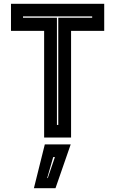

<svg xmlns="http://www.w3.org/2000/svg" viewBox="-20 -720 603 1005"><path d="M211 0V-558.5H37.5V-700H525.5V-558.5H352V0ZM278 -66H285V-627H462.5V-634H100.5V-627H278ZM157.5 265 214.5 36H350L270.5 265ZM227 212H230L267.5 102H258.5Z"/></svg>

Font: Tourney Thin ExtraBold
Style: Regular
Weight: 800
Version: Version 1.015